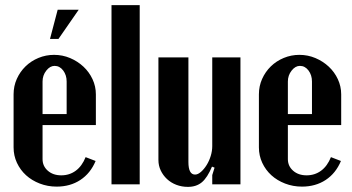

<svg xmlns="http://www.w3.org/2000/svg" viewBox="-20 -719 1373 749"><path d="M33 -351Q33 -383 45.5 -411Q58 -439 79.5 -460Q101 -481 130 -493Q159 -505 191 -505Q224 -505 253.5 -492.5Q283 -480 305.5 -459Q328 -438 341 -410Q354 -382 354 -351V-231H146V-98Q146 -71 166.5 -53Q187 -35 219 -35Q251 -35 275.5 -53Q300 -71 314 -106L353 -91Q333 -43 293.5 -17Q254 9 201 9Q166 9 135 -3Q104 -15 81.5 -35.5Q59 -56 46 -84Q33 -112 33 -144ZM240 -274V-401Q240 -426 226.5 -444Q213 -462 193 -462Q175 -462 160.5 -443.5Q146 -425 146 -401V-274ZM175 -567 205 -681H287L208 -567Z M415 -699H525V0H415Z M807 -69Q789 -26 767.5 -8Q746 10 713 10Q689 10 668 2Q647 -6 631.5 -20.5Q616 -35 607 -54Q598 -73 598 -95V-495H715V-87Q715 -38 741 -38Q752 -38 764 -48.5Q776 -59 786 -75Q796 -91 802 -110.5Q808 -130 808 -149V-495H918V0H808V-36L817 -65Z M990 -351Q990 -383 1002.5 -411Q1015 -439 1036.5 -460Q1058 -481 1087 -493Q1116 -505 1148 -505Q1181 -505 1210.5 -492.5Q1240 -480 1262.5 -459Q1285 -438 1298 -410Q1311 -382 1311 -351V-231H1103V-98Q1103 -71 1123.5 -53Q1144 -35 1176 -35Q1208 -35 1232.5 -53Q1257 -71 1271 -106L1310 -91Q1290 -43 1250.5 -17Q1211 9 1158 9Q1123 9 1092 -3Q1061 -15 1038.5 -35.5Q1016 -56 1003 -84Q990 -112 990 -144ZM1197 -274V-401Q1197 -426 1183.5 -444Q1170 -462 1150 -462Q1132 -462 1117.5 -443.5Q1103 -425 1103 -401V-274Z"/></svg>

Font: Moniqa ExtBd Paragraph
Style: Regular
Weight: 800
Designer: Rajesh Rajput
Foundry: Rajesh Rajput
Version: Version 1.000